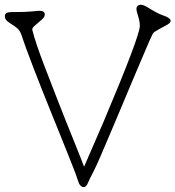

<svg xmlns="http://www.w3.org/2000/svg" viewBox="-34 -767 730 799"><path d="M533.7 -729Q533.7 -747.1 553.2 -747.1Q563 -747.1 582 -735.4Q622.6 -710.4 641.6 -704.1Q698.2 -685.5 662.1 -664.1L631.3 -647.5Q620.6 -641.1 612.5 -636.5Q604.5 -631.8 601.1 -625.5Q597.7 -619.1 588.9 -599.1Q580.1 -579.1 567.4 -549.1Q554.7 -519 538.3 -480.7Q522 -442.4 504.4 -400.6Q486.8 -358.9 468.8 -315.7Q450.7 -272.5 433.6 -232.4Q372.1 -85.4 355.2 -53.5Q338.4 -21.5 331.5 -4.9Q324.7 11.7 314.5 11.7Q307.1 11.7 300.8 5.1Q294.4 -1.5 290.3 -15.6Q286.1 -29.8 274.2 -60.8Q262.2 -91.8 246.8 -130.1Q231.4 -168.5 213.9 -211.9Q196.3 -255.4 178 -300.8Q159.7 -346.2 141.6 -391.6Q123.5 -437 107.4 -479Q69.3 -577.6 54.7 -623Q48.8 -640.1 37.6 -649.4Q26.4 -658.7 14.9 -665.8Q3.4 -672.9 -5.1 -680.2Q-13.7 -687.5 -13.7 -700.7Q-13.7 -716.8 15.1 -716.8H28.3Q72.8 -716.8 98.6 -719.5Q124.5 -722.2 127.9 -722.2Q152.3 -722.2 152.3 -707.5Q152.3 -697.8 144.3 -689.7Q136.2 -681.6 126.5 -673.8Q116.7 -666 108.4 -658.2Q97.2 -647.9 101.1 -640.1Q113.8 -588.9 151.1 -491.9Q188.5 -395 205.6 -351.1Q222.7 -307.1 239.7 -264.6Q256.8 -222.2 271.5 -185.5L297.9 -119.6Q309.6 -90.3 315.9 -73.2L395.5 -256.8Q547.9 -617.2 547.9 -659.2Q547.9 -677.2 540.8 -699.7Q533.7 -722.2 533.7 -729Z"/></svg>

Font: Snowburst One
Style: Regular
Weight: 400
Designer: Annet Stirling
Foundry: Annet Stirling
Version: Version 1.001